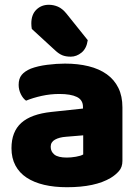

<svg xmlns="http://www.w3.org/2000/svg" viewBox="-20 -767 584 803"><path d="M260 -108Q277 -108 297.5 -111.5Q318 -115 328 -121V-201L256 -195Q228 -193 210 -183Q192 -173 192 -153Q192 -133 207.5 -120.5Q223 -108 260 -108ZM252 -501Q306 -501 350.5 -490Q395 -479 426.5 -456.5Q458 -434 475 -399.5Q492 -365 492 -318V-94Q492 -68 477.5 -51.5Q463 -35 443 -23Q378 16 260 16Q207 16 164.5 6Q122 -4 91.5 -24Q61 -44 44.5 -75Q28 -106 28 -147Q28 -216 69 -253Q110 -290 196 -299L327 -313V-320Q327 -349 301.5 -361.5Q276 -374 228 -374Q191 -374 154.5 -366Q118 -358 89 -346Q76 -355 67 -373.5Q58 -392 58 -412Q58 -438 70.5 -453.5Q83 -469 109 -480Q138 -491 177.5 -496Q217 -501 252 -501ZM113 -646Q112 -650 111.5 -657.5Q111 -665 111 -669Q111 -706 132 -726.5Q153 -747 184 -747Q204 -747 222.5 -739Q241 -731 258 -710L347 -599Q342 -564 321 -547Q300 -530 276 -530Q255 -530 240.5 -536Q226 -542 211 -556Z"/></svg>

Font: Baloo Bhai 2 ExtraBold
Style: Regular
Weight: 800
Designer: Supriya Tembe, Noopur Datye and Ek Type
Foundry: Ek Type
Version: Version 1.640;PS 1.000;hotconv 16.6.51;makeotf.lib2.5.65220;